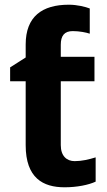

<svg xmlns="http://www.w3.org/2000/svg" viewBox="-20 -785 455 815"><path d="M272 -765C159 -765 89 -715 89 -596V-541L23 -499V-440H89V-169C89 -29 163 10 254 10C307 10 356 0 386 -14V-117C357 -108 327 -101 297 -101C263 -101 238 -123 238 -169V-440H381V-544H238V-595C238 -633 253 -653 289 -653C317 -653 347 -647 361 -642V-749C343 -756 308 -765 272 -765Z"/></svg>

Font: Noto Sans Display
Style: Bold
Weight: 700
Designer: Monotype Design Team
Foundry: Monotype Imaging Inc.
Version: Version 1.900